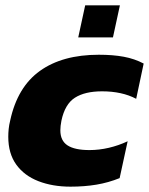

<svg xmlns="http://www.w3.org/2000/svg" viewBox="-20 -689 558 719"><path d="M273 -549 299 -669H429L403 -549ZM244 10Q177 10 124 -10.5Q71 -31 41 -72.5Q11 -114 11 -177Q11 -191 12.5 -206Q14 -221 18 -237Q45 -363 129.5 -423.5Q214 -484 350 -484Q403 -484 443.5 -476.5Q484 -469 518 -451L490 -319Q437 -347 362 -347Q298 -347 260.5 -323Q223 -299 210 -237Q208 -227 207 -218Q206 -209 206 -201Q206 -162 233 -144.5Q260 -127 315 -127Q351 -127 387.5 -135.5Q424 -144 458 -160L428 -22Q386 -5 341 2.5Q296 10 244 10Z"/></svg>

Font: Kanit
Style: Bold Italic
Weight: 700
Italic angle: -12°
Designer: Katatrad Team
Foundry: CadsonDemak
Version: Version 2.000; ttfautohint (v1.8.3)